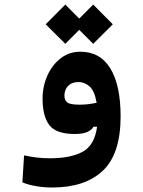

<svg xmlns="http://www.w3.org/2000/svg" viewBox="-20 -582 626 841"><path d="M208 239.3Q173.3 239.3 138.4 233.4Q103.5 227.5 78.1 216.8L85.4 98.6Q114.3 104.5 140.4 107.9Q166.5 111.3 199.2 111.3Q288.1 111.3 341.1 83.3Q394 55.2 405.3 -26.9H389.6Q381.3 -12.2 361.8 -3.7Q342.3 4.9 307.1 4.9Q225.6 4.9 196 -34.2Q166.5 -73.2 166.5 -149.9Q166.5 -204.1 187.5 -251Q208.5 -297.9 245.8 -326.7Q283.2 -355.5 332 -355.5Q418.5 -355.5 463.4 -282.2Q508.3 -209 508.3 -71.8Q508.3 92.3 430.4 165.8Q352.5 239.3 208 239.3ZM403.3 -131.8Q394 -185.5 371.6 -204.1Q349.1 -222.7 324.7 -222.7Q294.9 -222.7 278.6 -205.8Q262.2 -189 262.2 -163.1Q262.2 -143.6 274.4 -133.5Q286.6 -123.5 328.6 -123.5Q349.1 -123.5 366.7 -125.7Q384.3 -127.9 403.3 -131.8ZM388.2 -390.1 327.1 -451.2 266.1 -390.1 180.2 -475.6 266.1 -562 327.1 -500.5 388.2 -562 474.1 -475.6Z"/></svg>

Font: Cascadia Mono
Style: Bold
Weight: 700
Monospace: yes
Designer: Aaron Bell
Foundry: Saja Typeworks
Version: Version 2404.023; ttfautohint (v1.8.4)